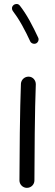

<svg xmlns="http://www.w3.org/2000/svg" viewBox="-20 -888 272 945"><path d="M121.6 -510.7H120.1C101.1 -510.7 84.5 -496.1 83 -476.1C78.1 -360.8 75.7 -101.6 75.7 0C75.7 20 92.3 36.6 112.3 36.6C133.3 36.6 149.4 20 149.4 0C149.4 -100.6 151.4 -360.8 156.2 -472.2V-473.6C156.2 -493.2 141.6 -510.3 121.6 -510.7ZM47.4 -863.8C38.1 -856.4 39.1 -848.1 39.1 -846.2C39.1 -841.3 40.5 -836.9 43.5 -833.5C56.6 -816.4 71.8 -793.9 87.9 -765.1C104 -736.3 117.2 -709.5 128.4 -685.1C132.8 -674.8 143.1 -672.4 148.9 -672.4C151.4 -672.4 154.3 -672.9 156.7 -673.8C168 -679.2 169.9 -689 169.9 -694.3C169.9 -697.3 169.4 -700.2 168 -702.6C156.2 -728.5 142.1 -756.3 126 -786.1C109.4 -815.9 93.3 -840.3 77.6 -860.4C70.3 -869.6 62.5 -868.2 60.5 -868.2C55.7 -868.2 51.3 -866.7 47.4 -863.8Z"/></svg>

Font: Mikhak
Style: Regular
Weight: 400
Designer: Amin Abedi
Version: Version 3.2